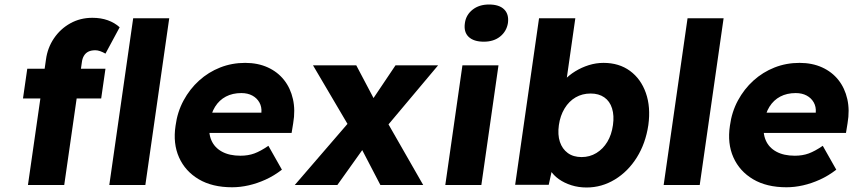

<svg xmlns="http://www.w3.org/2000/svg" viewBox="-20 -821 3786 852"><path d="M104 0 184 -557Q191 -609 219.5 -651Q248 -693 292 -717.5Q336 -742 390 -742Q428 -742 458.5 -731Q489 -720 511 -700L448 -583Q436 -590 424.5 -594Q413 -598 403 -598Q385 -598 372.5 -592Q360 -586 352.5 -573.5Q345 -561 343 -543L265 0H185Q158 0 137.5 0Q117 0 104 0ZM82 -384 101 -516H448L429 -384ZM465 0 571 -740H731L625 0Z M1010 10Q922 10 862 -25.5Q802 -61 774.5 -122.5Q747 -184 759 -263Q767 -324 794.5 -375Q822 -426 863.5 -463.5Q905 -501 957 -521.5Q1009 -542 1068 -542Q1124 -542 1168 -522Q1212 -502 1240.5 -466Q1269 -430 1280 -381Q1291 -332 1281 -274L1274 -231H851L841 -321H1157L1137 -302L1140 -322Q1142 -347 1131 -366.5Q1120 -386 1099.5 -397Q1079 -408 1051 -408Q1012 -408 982.5 -392.5Q953 -377 934.5 -347.5Q916 -318 910 -275Q904 -231 918 -198.5Q932 -166 965 -148Q998 -130 1047 -130Q1081 -130 1108.5 -140Q1136 -150 1171 -174L1231 -68Q1196 -41 1158.5 -24Q1121 -7 1083.5 1.5Q1046 10 1010 10Z M1668 0 1579 -171 1538 -244 1369 -531H1561L1647 -368L1692 -290L1858 0ZM1288 0 1545 -298 1616 -195 1477 0ZM1672 -231 1602 -333 1735 -531H1924Z M1956 0 2032 -531H2192L2116 0ZM2127 -636Q2082 -636 2059.5 -657.5Q2037 -679 2043 -719Q2048 -755 2077 -778Q2106 -801 2150 -801Q2195 -801 2217 -779.5Q2239 -758 2234 -719Q2228 -682 2199.5 -659Q2171 -636 2127 -636Z M2583 11Q2547 11 2515.5 1Q2484 -9 2460 -26Q2436 -43 2422 -65.5Q2408 -88 2405 -112L2442 -124L2415 -1H2266L2372 -740H2533L2485 -404L2453 -416Q2463 -442 2483.5 -464.5Q2504 -487 2532.5 -504.5Q2561 -522 2593 -532Q2625 -542 2658 -542Q2727 -542 2775.5 -506.5Q2824 -471 2846 -408.5Q2868 -346 2857 -266Q2845 -185 2806 -122.5Q2767 -60 2708.5 -24.5Q2650 11 2583 11ZM2561 -124Q2597 -124 2626.5 -142Q2656 -160 2675 -191.5Q2694 -223 2700 -266Q2706 -308 2696 -340Q2686 -372 2661.5 -389Q2637 -406 2601 -406Q2564 -406 2534.5 -389Q2505 -372 2485.5 -340Q2466 -308 2460 -266Q2454 -223 2464.5 -191.5Q2475 -160 2499.5 -142Q2524 -124 2561 -124Z M2925 0 3031 -740H3191L3085 0Z M3470 10Q3382 10 3322 -25.5Q3262 -61 3234.5 -122.5Q3207 -184 3219 -263Q3227 -324 3254.5 -375Q3282 -426 3323.5 -463.5Q3365 -501 3417 -521.5Q3469 -542 3528 -542Q3584 -542 3628 -522Q3672 -502 3700.5 -466Q3729 -430 3740 -381Q3751 -332 3741 -274L3734 -231H3311L3301 -321H3617L3597 -302L3600 -322Q3602 -347 3591 -366.5Q3580 -386 3559.5 -397Q3539 -408 3511 -408Q3472 -408 3442.5 -392.5Q3413 -377 3394.5 -347.5Q3376 -318 3370 -275Q3364 -231 3378 -198.5Q3392 -166 3425 -148Q3458 -130 3507 -130Q3541 -130 3568.5 -140Q3596 -150 3631 -174L3691 -68Q3656 -41 3618.5 -24Q3581 -7 3543.5 1.5Q3506 10 3470 10Z"/></svg>

Font: Lexend
Style: Bold Italic
Weight: 700
Italic angle: -8.13011°
Designer: Bonnie Shaver-Troup, Thomas Jockin
Foundry: Lexend
Version: Version 1.007